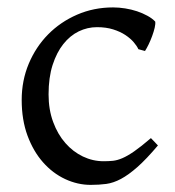

<svg xmlns="http://www.w3.org/2000/svg" viewBox="-20 -489 477 523"><path d="M410.2 -92.8Q378.4 -55.2 354.2 -33.9Q330.1 -12.7 309.6 -1.7Q289.1 9.3 269.5 12Q250 14.6 227.1 14.6Q191.4 14.6 157.5 -1.2Q123.5 -17.1 97.2 -46.9Q70.8 -76.7 54.9 -119.6Q39.1 -162.6 39.1 -216.8Q39.1 -269.5 58.3 -315.4Q77.6 -361.3 111.1 -395.3Q144.5 -429.2 189.9 -449Q235.4 -468.8 288.1 -468.8Q304.2 -468.8 321 -466.1Q337.9 -463.4 353.3 -458.3Q368.7 -453.1 381.6 -446Q394.5 -439 402.8 -430.2Q403.8 -424.3 401.4 -413.6Q398.9 -402.8 394.5 -390.9Q390.1 -378.9 384.8 -367.9Q379.4 -356.9 375 -350.1L356.9 -355Q353 -363.8 344.2 -374Q335.4 -384.3 321.5 -393.6Q307.6 -402.8 288.3 -408.9Q269 -415 244.1 -415Q218.3 -415 194.6 -403.6Q170.9 -392.1 152.6 -369.1Q134.3 -346.2 123.3 -312Q112.3 -277.8 112.3 -231.9Q112.3 -190.4 124.8 -156.7Q137.2 -123 158 -99.4Q178.7 -75.7 205.8 -62.7Q232.9 -49.8 262.2 -49.8Q275.9 -49.8 287.6 -51Q299.3 -52.2 313.2 -58.1Q327.1 -64 345.5 -76.7Q363.8 -89.4 391.1 -112.8L410.2 -92.8Z"/></svg>

Font: Gentium
Style: Regular
Weight: 400
Designer: J. Victor Gaultney
Version: Version 1.03; 2011; OFL 1.1 release